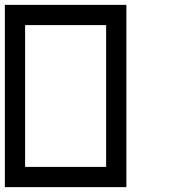

<svg xmlns="http://www.w3.org/2000/svg" viewBox="-20 -770 707 790"><path d="M0 0V-750H500V0ZM83.3 -83.3H416.7V-666.7H83.3Z"/></svg>

Font: Galmuri11 Condensed
Style: Regular
Weight: 400
Width: 3
Designer: Lee Minseo (quiple)
Version: Version 2.399;hotconv 1.1.1;makeotfexe 2.6.0 DEVELOPMENT